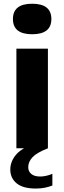

<svg xmlns="http://www.w3.org/2000/svg" viewBox="-20 -814 353 1054"><path d="M70 0V-547H243V0ZM156.5 -626Q51 -626 51 -709.5Q51 -793.5 156.5 -793.5Q262 -793.5 262 -709.5Q262 -626 156.5 -626ZM176 221Q106.5 221 71.5 192.5Q36.5 164 36.5 116.5Q36.5 70 72 30.8Q107.5 -8.5 200 -34.5L243 0Q182 24 158.5 49Q135 74 135 104Q135 127 151.8 141Q168.5 155 200.5 155Q215 155 232.2 151.5Q249.5 148 267.5 140V204.5Q248 212 226 216.5Q204 221 176 221Z"/></svg>

Font: Encode Sans Expanded Expanded
Style: Bold
Weight: 700
Width: 7
Designer: Multiple Designers
Foundry: Impallari Type
Version: Version 3.000; ttfautohint (v1.8.3) -l 8 -r 50 -G 200 -x 14 